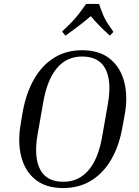

<svg xmlns="http://www.w3.org/2000/svg" viewBox="-20 -945 706 975"><path d="M614 -366 602 -301Q586 -207 546 -137Q506 -67 444 -28.5Q382 10 301 10Q214 10 160.5 -32.5Q107 -75 88 -149Q69 -223 85 -315L96 -380Q113 -473 153 -543Q193 -613 254.5 -651.5Q316 -690 397 -690Q484 -690 537.5 -647Q591 -604 610.5 -530.5Q630 -457 614 -366ZM528 -418Q548 -532 515.5 -595Q483 -658 397 -658Q319 -658 269.5 -599.5Q220 -541 200 -428L171 -263Q151 -148 183.5 -85Q216 -22 301 -22Q380 -22 430 -81Q480 -140 499 -253ZM556 -783 538 -764Q509 -790 485 -814.5Q461 -839 441 -863Q413 -839 381 -814.5Q349 -790 312 -764L295 -785Q324 -812 342.5 -831Q361 -850 378 -871.5Q395 -893 417 -925H483Q494 -893 503 -871Q512 -849 524.5 -829.5Q537 -810 556 -783Z"/></svg>

Font: Inria Serif
Style: Italic
Weight: 400
Italic angle: -10°
Designer: Black Foundry Team
Foundry: Black Foundry
Version: Version 1.000; ttfautohint (v1.8.3)